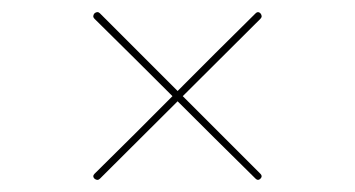

<svg xmlns="http://www.w3.org/2000/svg" viewBox="-20 -423 586 317"><path d="M402 -401Q406 -405 410 -401Q414 -396 410 -392Q344 -326 277.5 -260Q211 -194 145 -128Q141 -124 136 -128Q132 -132 136 -136Q203 -202 269 -268.5Q335 -335 402 -401Q402 -401 402 -401Q402 -401 402 -401ZM136 -392Q132 -396 136 -401Q141 -405 145 -401Q211 -335 277.5 -268.5Q344 -202 410 -136Q414 -132 410 -128Q406 -124 402 -128Q335 -194 269 -260Q203 -326 136 -392Q136 -392 136 -392Q136 -392 136 -392Z"/></svg>

Font: FRB American Cursive Guidelines Arrows Thin
Style: Italic
Weight: 100
Italic angle: -25°
Version: Version 2.0;Modular Font Editor K font №1